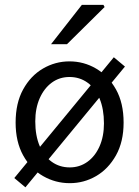

<svg xmlns="http://www.w3.org/2000/svg" viewBox="-20 -755 582 804"><path d="M272.1 12Q212.1 12 160.2 -17.8Q108.3 -47.6 76.9 -104.5Q45.4 -161.5 45.4 -241.7Q45.4 -323.5 76.9 -380.6Q108.3 -437.7 159.9 -467.9Q211.5 -498 270.9 -498Q331 -498 382.3 -467.9Q433.7 -437.7 465.7 -380.6Q497.6 -323.5 497.6 -241.7Q497.6 -161.5 465.7 -104.5Q433.7 -47.6 382.7 -17.8Q331.6 12 272.1 12ZM272.1 -54Q313.3 -54 345.7 -77.1Q378.1 -100.2 396.7 -141.9Q415.3 -183.7 415.3 -238Q415.3 -298.5 397 -342.2Q378.8 -386 346 -409.3Q313.3 -432.6 270.9 -432.6Q229.1 -432.6 196.9 -409Q164.7 -385.4 146.2 -343.5Q127.7 -301.5 127.7 -246.6Q127.7 -186.7 146.2 -143.5Q164.7 -100.2 197.2 -77.1Q229.7 -54 272.1 -54ZM86.4 29.4 39.9 -9.5 456.6 -515.2 503.2 -476.3ZM193.8 -570 322.8 -734.7H413L418 -725.6L260.6 -570Z"/></svg>

Font: SourceSans3VF
Style: Regular
Weight: 200
Designer: Paul D. Hunt
Foundry: Adobe
Version: Version 3.052;hotconv 1.1.0;makeotfexe 2.6.0